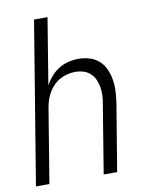

<svg xmlns="http://www.w3.org/2000/svg" viewBox="-83 -796 666 857"><g transform="rotate(-10 250.0 -367.5)"><path d="M10 0 131 -735H192L143 -435Q154 -455 170 -473.5Q186 -492 206.5 -504.5Q227 -517 249.5 -522.5Q272 -528 294 -528Q321 -528 346 -520.5Q371 -513 389 -496Q407 -479 417 -456Q427 -433 431 -407.5Q435 -382 433.5 -355.5Q432 -329 428 -302L378 0H317L368 -311Q372 -331 372.5 -350Q373 -369 370 -387Q367 -405 359.5 -421.5Q352 -438 339 -450Q326 -462 308.5 -467.5Q291 -473 271 -473Q254 -473 236.5 -469Q219 -465 202.5 -456Q186 -447 172.5 -433.5Q159 -420 149.5 -403.5Q140 -387 134.5 -370Q129 -353 126 -335L71 0Z"/></g></svg>

Font: Iosevka Term Curly Light
Style: Italic
Weight: 300
Italic angle: -9°
Designer: Belleve Invis
Foundry: Belleve Invis
Version: Version 32.3.0